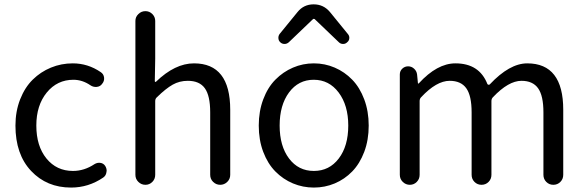

<svg xmlns="http://www.w3.org/2000/svg" viewBox="-20 -847 2686 880"><path d="M305.7 12.7Q194.3 12.7 122.6 -63.5Q50.8 -139.6 50.8 -271.5Q50.8 -336.9 72.3 -391.6Q93.8 -446.3 129.9 -481.9Q166 -517.6 213.4 -537.1Q260.7 -556.6 313.5 -556.6Q382.8 -556.6 441.4 -516.6Q455.1 -507.8 457 -491.7Q459 -475.6 448.2 -462.9Q439.5 -450.2 423.3 -448.7Q407.2 -447.3 394.5 -456.1Q357.4 -481.4 316.4 -481.4Q242.2 -481.4 194.3 -422.9Q146.5 -364.3 146.5 -271.5Q146.5 -177.7 192.9 -120.6Q239.3 -63.5 314.5 -63.5Q366.2 -63.5 413.1 -94.7Q425.8 -102.5 439.9 -100.6Q454.1 -98.6 461.9 -86.9Q468.8 -76.2 468.8 -64.5Q468.8 -61.5 467.8 -57.6Q465.8 -42 453.1 -33.2Q385.7 12.7 305.7 12.7Z M600.6 -45.9V-751Q600.6 -769.5 614.3 -782.7Q627.9 -795.9 646.5 -795.9Q665 -795.9 678.2 -782.7Q691.4 -769.5 691.4 -751V-578.1L689.5 -475.6Q689.5 -472.7 691.4 -471.7Q693.4 -470.7 695.3 -472.7Q782.2 -556.6 869.1 -556.6Q1035.2 -556.6 1035.2 -343.8V-45.9Q1035.2 -26.4 1021.5 -13.2Q1007.8 0 989.3 0Q970.7 0 957 -13.2Q943.4 -26.4 943.4 -45.9V-332Q943.4 -408.2 918.9 -442.4Q894.5 -476.6 840.8 -476.6Q802.7 -476.6 771.5 -459Q740.2 -441.4 699.2 -401.4Q691.4 -394.5 691.4 -383.8V-45.9Q691.4 -26.4 678.2 -13.2Q665 0 646.5 0Q627.9 0 614.3 -13.2Q600.6 -26.4 600.6 -45.9Z M1166 -271.5Q1166 -336.9 1186.5 -391.6Q1207 -446.3 1242.2 -481.9Q1277.3 -517.6 1322.8 -537.1Q1368.2 -556.6 1418.5 -556.6Q1468.8 -556.6 1514.2 -537.1Q1559.6 -517.6 1594.2 -481.9Q1628.9 -446.3 1649.4 -391.6Q1669.9 -336.9 1669.9 -271.5Q1669.9 -205.1 1649.4 -150.9Q1628.9 -96.7 1594.2 -61Q1559.6 -25.4 1514.2 -6.3Q1468.8 12.7 1418.5 12.7Q1368.2 12.7 1322.8 -6.3Q1277.3 -25.4 1242.2 -61Q1207 -96.7 1186.5 -150.9Q1166 -205.1 1166 -271.5ZM1576.2 -271.5Q1576.2 -364.3 1532.2 -422.9Q1488.3 -481.4 1418 -481.4Q1347.7 -481.4 1304.7 -423.3Q1261.7 -365.2 1261.7 -271.5Q1261.7 -177.7 1304.7 -120.6Q1347.7 -63.5 1418.5 -63.5Q1489.3 -63.5 1532.7 -120.6Q1576.2 -177.7 1576.2 -271.5ZM1264.6 -653.3Q1255.9 -661.1 1255.9 -673.8Q1255.9 -683.6 1261.7 -691.4L1343.8 -792Q1372.1 -827.1 1417.5 -827.1Q1462.9 -827.1 1492.2 -792L1574.2 -691.4Q1581.1 -683.6 1581.1 -673.8Q1581.1 -661.1 1571.3 -653.3Q1563.5 -645.5 1552.7 -645.5Q1541 -645.5 1533.2 -653.3L1421.9 -759.8Q1419.9 -760.7 1418 -760.7Q1416 -760.7 1415 -759.8L1303.7 -653.3Q1294.9 -645.5 1284.2 -645.5Q1272.5 -645.5 1264.6 -653.3Z M1812.5 -45.9V-505.9Q1812.5 -521.5 1823.7 -532.2Q1835 -543 1850.6 -543Q1866.2 -543 1877.9 -532.2Q1889.6 -521.5 1891.6 -505.9L1895.5 -465.8Q1895.5 -463.9 1897 -463.9Q1898.4 -463.9 1899.4 -464.8Q1983.4 -556.6 2067.4 -556.6Q2176.8 -556.6 2213.9 -461.9Q2215.8 -459 2218.8 -458.5Q2221.7 -458 2224.6 -460Q2315.4 -556.6 2396.5 -556.6Q2561.5 -556.6 2561.5 -343.8V-45.9Q2561.5 -26.4 2548.3 -13.2Q2535.2 0 2516.1 0Q2497.1 0 2483.9 -13.2Q2470.7 -26.4 2470.7 -45.9V-332Q2470.7 -408.2 2446.3 -442.4Q2421.9 -476.6 2370.1 -476.6Q2310.5 -476.6 2239.3 -401.4Q2232.4 -394.5 2232.4 -383.8V-45.9Q2232.4 -26.4 2219.2 -13.2Q2206.1 0 2187 0Q2168 0 2154.8 -13.2Q2141.6 -26.4 2141.6 -45.9V-332Q2141.6 -408.2 2117.2 -442.4Q2092.8 -476.6 2041 -476.6Q1980.5 -476.6 1910.2 -401.4Q1903.3 -394.5 1903.3 -383.8V-45.9Q1903.3 -26.4 1890.1 -13.2Q1877 0 1858.4 0Q1839.8 0 1826.2 -13.2Q1812.5 -26.4 1812.5 -45.9Z"/></svg>

Font: Gen Jyuu GothicX Regular
Style: Regular
Weight: 400
Designer: [Source Han Sans]
Ryoko NISHIZUKA  (kana & ideographs); Paul D. Hunt (Latin, Greek & Cyrillic); Wenlong ZHANG  (bopomofo
Version: Version 1.002.20150607